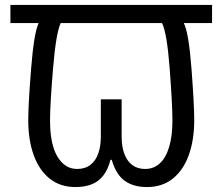

<svg xmlns="http://www.w3.org/2000/svg" viewBox="-20 -734 898 775"><path d="M285 21Q223 21 180.5 -13Q138 -47 116 -108Q94 -169 94 -249Q94 -311 105.5 -456Q117 -601 136 -641H22V-714H836V-641H722Q742 -601 753 -456Q764 -311 764 -249Q764 -169 742 -108Q720 -47 677.5 -13Q635 21 573 21Q518 21 483 -4.5Q448 -30 431 -89H426Q416 -50 397 -25.5Q378 -1 350 10Q322 21 285 21ZM291 -52Q324 -52 345.5 -69Q367 -86 377 -115.5Q387 -145 387 -182V-333H471V-182Q471 -141 482.5 -111.5Q494 -82 515 -67Q536 -52 566 -52Q600 -52 624.5 -74Q649 -96 662.5 -140Q676 -184 676 -248Q676 -311 665 -456Q654 -601 634 -641H225Q206 -601 194 -456Q182 -311 182 -248Q182 -151 212 -101.5Q242 -52 291 -52Z"/></svg>

Font: ing115
Style: Regular
Weight: 400
Designer: Monotype Design Team
Foundry: Monotype Imaging Inc.
Version: Version 2.013